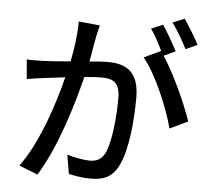

<svg xmlns="http://www.w3.org/2000/svg" viewBox="-59 -917 1117 1021"><g transform="rotate(5 500.0 -406.0)"><path d="M966 -720C957 -738 943 -762 929 -786L923 -795C910 -816 897 -837 886 -853L823 -827C852 -789 882 -735 904 -692L966 -720ZM952 -310C923 -396 852 -557 791 -647L853 -676C833 -715 799 -775 774 -811L712 -785C734 -755 758 -708 776 -671L686 -629C756 -545 828 -371 856 -264L952 -310ZM381 -497C418 -501 450 -503 471 -503C534 -503 571 -486 571 -400C571 -296 558 -168 529 -105C509 -67 482 -57 447 -57C419 -57 368 -66 327 -78L344 23C377 31 421 38 460 38C529 38 577 20 610 -49C652 -133 666 -293 666 -411C666 -551 596 -588 500 -588C477 -588 442 -586 401 -582C402 -589 404 -596 405 -603L407 -614C413 -651 419 -687 424 -712C425 -718 427 -724 428 -731L430 -740C433 -753 436 -766 439 -778L326 -789C326 -724 316 -648 301 -574C245 -569 194 -565 162 -564C128 -563 101 -562 68 -564L77 -460C104 -465 148 -471 173 -474C196 -477 235 -482 280 -487C263 -418 237 -329 203 -240L199 -230C198 -226 196 -223 195 -220L191 -210C160 -133 122 -58 78 2L178 41C277 -119 344 -350 381 -497Z"/></g></svg>

Font: Glow Sans SC Normal Medium
Style: Regular
Weight: 600
Designer: Ryoko NISHIZUKA (kana, bopomofo & ideographs); Paul D. Hunt (Latin, Greek & Cyrillic); Sandoll Communications, Soo-young
Version: Version 0.93